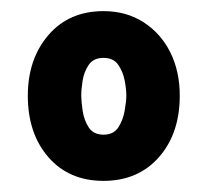

<svg xmlns="http://www.w3.org/2000/svg" viewBox="-20 -746 373 345"><path d="M166 -421Q104 -421 67 -463.5Q30 -506 30 -574Q30 -640 67 -683Q104 -726 166 -726Q207 -726 238 -706Q269 -686 286 -652Q303 -618 303 -574Q303 -506 265.5 -463.5Q228 -421 166 -421ZM166 -504Q184 -504 192.5 -517Q201 -530 204 -547Q207 -564 207 -574Q207 -586 204 -601.5Q201 -617 192.5 -629.5Q184 -642 166 -642Q148 -642 139.5 -629.5Q131 -617 128.5 -601.5Q126 -586 126 -574Q126 -564 128.5 -547Q131 -530 139.5 -517Q148 -504 166 -504Z"/></svg>

Font: Kreon Light SemiBold
Style: Regular
Weight: 600
Version: Version 2.002